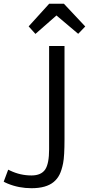

<svg xmlns="http://www.w3.org/2000/svg" viewBox="-28 -992 474 1022"><path d="M15.6 -88.9Q15.6 -88.9 26.9 -83.5Q80.1 -58.1 139.6 -58.1Q191.4 -58.1 212.9 -90.3Q233.4 -121.6 233.4 -197.3V-747.1H315.4V-252Q315.4 -160.6 307.9 -123Q300.3 -85.4 288.8 -62.5Q277.3 -39.6 257.8 -23.4Q217.8 9.8 139.6 9.8Q72.3 9.8 13.2 -14.6Q-1 -20.5 -8.3 -24.9ZM124.5 -851.6 233.9 -972.2H312L425.8 -851.1L388.2 -812L272.5 -909.7L160.6 -811.5Z"/></svg>

Font: Armata
Style: Regular
Weight: 400
Designer: Viktoriya Grabowska
Foundry: Viktoriya Grabowska
Version: Version 1.003